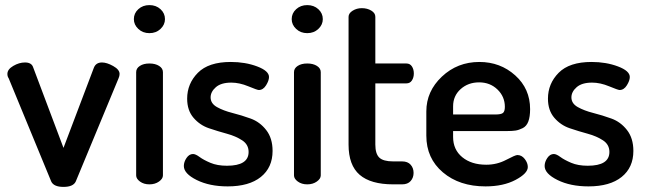

<svg xmlns="http://www.w3.org/2000/svg" viewBox="-20 -723 2533 753"><path d="M181 -11 14 -416Q9 -423 9 -433Q9 -451 32 -464.5Q55 -478 78 -478Q104 -478 110 -459L229 -143L348 -457Q356 -478 380 -478Q399 -478 424 -464Q449 -450 449 -433Q449 -425 445 -416L277 -11Q267 10 229 10Q191 10 181 -11Z M619 -440V-35Q619 -22 603.5 -11Q588 0 566 0Q544 0 529 -11Q514 -22 514 -35V-440Q514 -455 528.5 -464.5Q543 -474 566 -474Q589 -474 604 -464.5Q619 -455 619 -440ZM627 -648Q627 -626 609.5 -609.5Q592 -593 566 -593Q540 -593 522.5 -609.5Q505 -626 505 -648Q505 -671 522.5 -687Q540 -703 566 -703Q592 -703 609.5 -687Q627 -671 627 -648Z M870 -73Q955 -73 955 -127Q955 -156 930 -172.5Q905 -189 870 -198.5Q835 -208 799.5 -220Q764 -232 739 -261Q714 -290 714 -336Q714 -395 756 -437.5Q798 -480 885 -480Q942 -480 988.5 -462.5Q1035 -445 1035 -421Q1035 -407 1023.5 -388.5Q1012 -370 995 -370Q989 -370 954 -384.5Q919 -399 887 -399Q847 -399 826.5 -381Q806 -363 806 -341Q806 -317 831 -303Q856 -289 891.5 -280Q927 -271 963 -258Q999 -245 1024 -213Q1049 -181 1049 -131Q1049 -66 1003 -29Q957 8 873 8Q802 8 751.5 -17Q701 -42 701 -72Q701 -88 711.5 -103.5Q722 -119 737 -119Q747 -119 762.5 -107.5Q778 -96 805 -84.5Q832 -73 870 -73Z M1238 -440V-35Q1238 -22 1222.5 -11Q1207 0 1185 0Q1163 0 1148 -11Q1133 -22 1133 -35V-440Q1133 -455 1147.5 -464.5Q1162 -474 1185 -474Q1208 -474 1223 -464.5Q1238 -455 1238 -440ZM1246 -648Q1246 -626 1228.5 -609.5Q1211 -593 1185 -593Q1159 -593 1141.5 -609.5Q1124 -626 1124 -648Q1124 -671 1141.5 -687Q1159 -703 1185 -703Q1211 -703 1228.5 -687Q1246 -671 1246 -648Z M1452 -396V-156Q1452 -120 1467.5 -105Q1483 -90 1522 -90H1557Q1579 -90 1590.5 -77Q1602 -64 1602 -45Q1602 -26 1590.5 -13Q1579 0 1557 0H1522Q1434 0 1390.5 -37.5Q1347 -75 1347 -156V-657Q1347 -671 1363 -681Q1379 -691 1399 -691Q1420 -691 1436 -681.5Q1452 -672 1452 -657V-474H1574Q1588 -474 1595.5 -462.5Q1603 -451 1603 -435Q1603 -419 1595.5 -407.5Q1588 -396 1574 -396Z M1860 -480Q1942 -480 2000.5 -427.5Q2059 -375 2059 -295Q2059 -265 2052 -246.5Q2045 -228 2030 -220.5Q2015 -213 2002 -211Q1989 -209 1968 -209H1757V-186Q1757 -136 1793 -106.5Q1829 -77 1887 -77Q1929 -77 1965 -96Q2001 -115 2009 -115Q2026 -115 2038 -99.5Q2050 -84 2050 -68Q2050 -43 2002 -17.5Q1954 8 1884 8Q1782 8 1717 -47Q1652 -102 1652 -191V-286Q1652 -365 1713 -422.5Q1774 -480 1860 -480ZM1757 -274H1923Q1945 -274 1952.5 -280Q1960 -286 1960 -304Q1960 -344 1931 -372Q1902 -400 1859 -400Q1816 -400 1786.5 -373.5Q1757 -347 1757 -306Z M2285 -73Q2370 -73 2370 -127Q2370 -156 2345 -172.5Q2320 -189 2285 -198.5Q2250 -208 2214.5 -220Q2179 -232 2154 -261Q2129 -290 2129 -336Q2129 -395 2171 -437.5Q2213 -480 2300 -480Q2357 -480 2403.5 -462.5Q2450 -445 2450 -421Q2450 -407 2438.5 -388.5Q2427 -370 2410 -370Q2404 -370 2369 -384.5Q2334 -399 2302 -399Q2262 -399 2241.5 -381Q2221 -363 2221 -341Q2221 -317 2246 -303Q2271 -289 2306.5 -280Q2342 -271 2378 -258Q2414 -245 2439 -213Q2464 -181 2464 -131Q2464 -66 2418 -29Q2372 8 2288 8Q2217 8 2166.5 -17Q2116 -42 2116 -72Q2116 -88 2126.5 -103.5Q2137 -119 2152 -119Q2162 -119 2177.5 -107.5Q2193 -96 2220 -84.5Q2247 -73 2285 -73Z"/></svg>

Font: AkaAcidDosis
Style: SemiBold
Weight: 600
Designer: Edgar Tolentino, Pablo Impallari, Igino Marini, Cyberella
Foundry: Edgar Tolentino, Pablo Impallari, Igino Marini, Cyberella
Version: Version 1.007